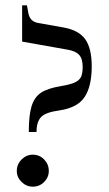

<svg xmlns="http://www.w3.org/2000/svg" viewBox="-20 -693 407 720"><path d="M208 -370Q244 -376 261 -384Q278 -392 284 -405Q290 -418 290 -442Q290 -473 276.5 -487.5Q263 -502 232 -507L63 -537V-673H81L86 -646Q91 -613 122 -607L218 -590Q275 -580 299.5 -546Q324 -512 324 -444Q324 -370 297.5 -329.5Q271 -289 203 -279Q151 -272 134 -254Q117 -236 117 -198H88Q88 -261 98.5 -295Q109 -329 134 -345.5Q159 -362 208 -370ZM43 -52Q43 -77 61 -95Q79 -113 103 -113Q128 -113 145.5 -95Q163 -77 163 -52Q163 -28 145.5 -10.5Q128 7 103 7Q79 7 61 -10.5Q43 -28 43 -52Z"/></svg>

Font: Ibarra Real Nova
Style: Regular
Weight: 400
Designer: Jose Maria Ribagorda & Octavio Pardo
Foundry: Jose Maria Ribagorda
Version: Version 1.014